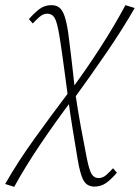

<svg xmlns="http://www.w3.org/2000/svg" viewBox="-65 -435 542 744"><path d="M301 288Q273 288 259.5 265.5Q246 243 236 183Q228 134 217.5 71Q207 8 199 -54Q193 -101 187 -144.5Q181 -188 175.5 -228Q170 -268 164 -303Q156 -350 146.5 -366Q137 -382 118 -382Q102 -382 87.5 -369Q73 -356 62 -344L47 -361Q69 -386 88.5 -400.5Q108 -415 134 -415Q153 -415 165 -405.5Q177 -396 185 -373Q193 -350 199 -310Q202 -287 205.5 -259Q209 -231 212.5 -201Q216 -171 219.5 -139.5Q223 -108 226 -79Q237 -5 248.5 58Q260 121 271 176Q280 222 289.5 238.5Q299 255 317 255Q334 255 348 242Q362 229 373 217L388 234Q367 259 347 273.5Q327 288 301 288ZM-10 289 -45 278Q4 192 69.5 101Q135 10 204 -81L215 -49Q151 36 92.5 122.5Q34 209 -10 289ZM219 -49 207 -82Q268 -164 324 -251Q380 -338 421 -415L457 -404Q410 -322 347 -230Q284 -138 219 -49Z"/></svg>

Font: Ysabeau ExtraLight
Style: Italic
Weight: 250
Italic angle: -12°
Version: Version 2.000;gftools[0.9.27.dev2+g8671c4b]